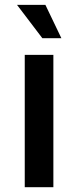

<svg xmlns="http://www.w3.org/2000/svg" viewBox="-20 -779 324 799"><path d="M202.1 0H83V-550.8H202.1ZM50.8 -758.8H168.9L235.4 -620.1H156.2Z"/></svg>

Font: Allerta Stencil
Style: Regular
Weight: 400
Designer: Matt McInerney
Foundry: Matt McInerney
Version: Version 1.02